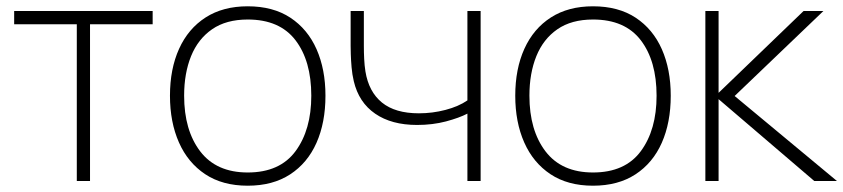

<svg xmlns="http://www.w3.org/2000/svg" viewBox="-20 -575 2679 610"><path d="M266 0H224V-498H25V-540H465V-498H266Z M767 15Q687 15 632 -21.5Q577 -58 548.5 -122.5Q520 -187 520 -271Q520 -356 549 -420Q578 -484 633.2 -519.5Q688.5 -555 767 -555Q847.5 -555 902.5 -518.8Q957.5 -482.5 985.8 -418.5Q1014 -354.5 1014 -271Q1014 -185.5 985.5 -121.2Q957 -57 901.8 -21Q846.5 15 767 15ZM767 -27Q869 -27 919 -94.8Q969 -162.5 969 -271Q969 -381.5 918.8 -447.2Q868.5 -513 767 -513Q698.5 -513 653.8 -482Q609 -451 587 -396.5Q565 -342 565 -271Q565 -161 616.2 -94Q667.5 -27 767 -27Z M1507 0H1465V-214Q1439 -200.5 1396.8 -189.2Q1354.5 -178 1305 -178Q1224 -178 1172 -213.8Q1120 -249.5 1104 -317Q1099 -338 1097 -361.2Q1095 -384.5 1094.5 -403.2Q1094 -422 1094 -429V-540H1136V-429Q1136 -409 1137 -388Q1138 -367 1141 -348Q1151.5 -283.5 1193.5 -249.2Q1235.5 -215 1311 -215Q1354 -215 1395.2 -225.8Q1436.5 -236.5 1465 -256V-540H1507Z M1864 15Q1784 15 1729 -21.5Q1674 -58 1645.5 -122.5Q1617 -187 1617 -271Q1617 -356 1646 -420Q1675 -484 1730.2 -519.5Q1785.5 -555 1864 -555Q1944.5 -555 1999.5 -518.8Q2054.5 -482.5 2082.8 -418.5Q2111 -354.5 2111 -271Q2111 -185.5 2082.5 -121.2Q2054 -57 1998.8 -21Q1943.5 15 1864 15ZM1864 -27Q1966 -27 2016 -94.8Q2066 -162.5 2066 -271Q2066 -381.5 2015.8 -447.2Q1965.5 -513 1864 -513Q1795.5 -513 1750.8 -482Q1706 -451 1684 -396.5Q1662 -342 1662 -271Q1662 -161 1713.2 -94Q1764.5 -27 1864 -27Z M2263 0H2221V-540H2263V-280L2533 -540H2596L2314 -270L2639 0H2567L2263 -260Z"/></svg>

Font: Manrope Variable Light
Style: Regular
Weight: 200
Designer: Mikhail Sharanda
Foundry: Mikhail Sharanda
Version: Version 4.505